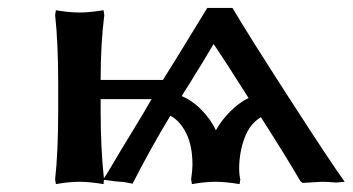

<svg xmlns="http://www.w3.org/2000/svg" viewBox="-20 -462 896 488"><path d="M749 2.9 743.2 -2Q708.5 -62 643.1 -164.1Q614.3 -147 601.1 -110.1Q587.9 -73.2 587.9 -34.2Q587.9 -17.6 590.8 -5.9L588.9 5.9Q552.7 0 527.8 0Q502 0 467.8 5.9L465.8 -5.9Q469.2 -30.8 469.2 -43Q469.2 -90.3 453.9 -122.1Q438.5 -153.8 413.1 -168Q365.2 -89.4 316.9 4.9Q294.9 0 286.1 0Q278.3 0 244.1 -4.9L243.2 5.9Q207 0 182.1 0Q156.2 0 122.1 5.9L120.1 -5.9Q127.9 -76.7 127.9 -181.2V-249Q127.9 -353 120.1 -423.8L122.1 -436Q156.2 -430.2 182.1 -430.2Q207 -430.2 243.2 -436L245.1 -423.8Q235.8 -351.6 235.8 -258.8H394Q400.4 -268.6 432.9 -321Q465.3 -373.5 482.9 -402.8Q493.2 -419.4 506.8 -441.9H570.8Q610.8 -374 715.8 -211.4Q820.8 -48.8 856 0L834 2Q813 0 797.9 0ZM611.8 -212.9Q550.3 -310.1 522.9 -350.1Q491.2 -296.4 471.2 -265.1Q465.8 -255.4 456.1 -240.5Q446.3 -225.6 441.9 -217.8Q470.2 -205.6 493.2 -181.6Q516.1 -157.7 528.8 -130.9Q542.5 -155.8 564.7 -178.2Q586.9 -200.7 611.8 -212.9ZM235.8 -181.2Q235.8 -85.4 244.1 -8.8Q249.5 -16.1 263.7 -40.3Q277.8 -64.5 286.1 -78.1Q292.5 -88.9 320.1 -134Q347.7 -179.2 365.2 -210H235.8Z"/></svg>

Font: Linear Smooth
Style: Bold
Weight: 700
Designer: Philipp H. Poll, Flanker
Foundry: Philipp H. Poll, reworked by Flanker
Version: Version 1.061 | FøM Fix